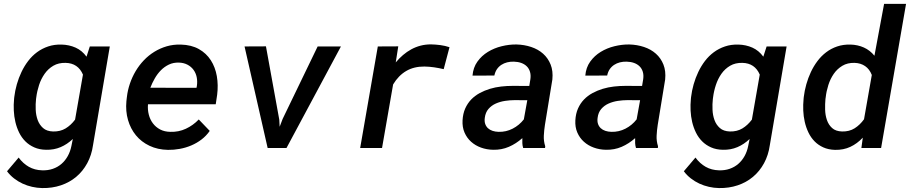

<svg xmlns="http://www.w3.org/2000/svg" viewBox="-20 -770 4735 999"><path d="M54.2 -264.6Q58.1 -297.9 67.6 -331.3Q77.1 -364.7 91.8 -395.5Q106.4 -426.3 126.5 -452.6Q146.5 -479 172.6 -498.3Q198.7 -517.6 230.5 -528.3Q262.2 -539.1 300.3 -538.1Q339.8 -537.1 373.3 -522.2Q406.7 -507.3 430.2 -475.1L447.3 -528.3H551.3L463.9 -14.2Q456.5 37.6 433.8 79.3Q411.1 121.1 376.5 150.1Q341.8 179.2 296.6 194.3Q251.5 209.5 199.2 208.5Q172.9 208 147 202.1Q121.1 196.3 97.4 185.3Q73.7 174.3 53 158.2Q32.2 142.1 16.6 121.1L77.1 49.8Q99.6 80.6 130.1 97.9Q160.6 115.2 199.2 116.2Q229.5 117.2 254.9 108.4Q280.3 99.6 299.8 82.8Q319.3 65.9 332.5 42.2Q345.7 18.6 351.6 -10.7L358.9 -46.9Q329.6 -19 295.2 -4.4Q260.7 10.3 219.7 9.3Q185.1 8.8 158.2 -3.2Q131.3 -15.1 111.8 -34.7Q92.3 -54.2 79.6 -80.1Q66.9 -106 60.1 -135Q53.2 -164.1 51.8 -194.6Q50.3 -225.1 53.2 -254.4ZM167.5 -254.4Q164.6 -228.5 165.8 -199.5Q167 -170.4 176 -145.5Q185.1 -120.6 204.1 -103.8Q223.1 -86.9 256.3 -85.9Q293.5 -85 321.3 -101.8Q349.1 -118.7 370.6 -147.5L411.6 -381.8Q386.2 -441.4 321.3 -442.9Q284.7 -443.8 257.6 -428Q230.5 -412.1 212.2 -386Q193.8 -359.9 183.3 -327.9Q172.9 -295.9 168.9 -264.6Z M854 9.8Q800.3 8.8 757.8 -11.5Q715.3 -31.7 687.3 -65.9Q659.2 -100.1 646 -145.8Q632.8 -191.4 637.7 -243.7L640.1 -264.2Q644 -299.8 655.8 -334.5Q667.5 -369.1 685.8 -399.9Q704.1 -430.7 728.5 -456.3Q752.9 -481.9 783 -500.5Q813 -519 847.4 -529.1Q881.8 -539.1 920.4 -538.1Q976.1 -536.6 1014.9 -514.6Q1053.7 -492.7 1076.9 -456.5Q1100.1 -420.4 1108.2 -373.8Q1116.2 -327.1 1109.9 -276.9L1102.5 -227.5H750Q747.6 -199.2 754.2 -173.6Q760.7 -147.9 775.6 -128.2Q790.5 -108.4 813.2 -96.4Q835.9 -84.5 866.2 -84Q909.2 -82.5 947 -100.1Q984.9 -117.7 1014.2 -148.4L1071.3 -88.9Q1053.2 -63 1028.6 -44.2Q1003.9 -25.4 975.1 -13.2Q946.3 -1 915.3 4.6Q884.3 10.3 854 9.8ZM911.6 -444.3Q882.3 -445.3 858.9 -434.1Q835.4 -422.9 817.1 -404.3Q798.8 -385.7 785.2 -361.8Q771.5 -337.9 762.2 -313.5L1002.4 -313L1004.4 -323.2Q1007.8 -347.2 1003.4 -368.7Q999 -390.1 986.8 -406.7Q974.6 -423.3 955.6 -433.3Q936.5 -443.4 911.6 -444.3Z M1433.1 -147.5 1435.1 -110.4 1450.7 -151.4 1632.8 -528.3H1753.9L1470.7 0H1372.6L1252.4 -528.3L1363.8 -528.8Z M2222.2 -539.1Q2246.6 -538.6 2271 -535.4Q2295.4 -532.2 2318.8 -524.4L2288.6 -410.2Q2263.7 -416 2239 -419.7Q2214.4 -423.3 2188.5 -423.8Q2133.8 -424.3 2093.5 -400.6Q2053.2 -377 2025.4 -330.6L1967.8 0H1854L1945.8 -528.3L2052.2 -528.8L2039.1 -445.3Q2056.6 -466.3 2076.9 -483.6Q2097.2 -501 2120.1 -513.4Q2143.1 -525.9 2168.5 -532.5Q2193.8 -539.1 2222.2 -539.1Z M2702.1 0Q2698.2 -12.7 2697.8 -25.4Q2697.3 -38.1 2697.8 -51.3Q2665.5 -22.5 2627.7 -6.1Q2589.8 10.3 2545.9 9.3Q2512.7 8.8 2482.9 -2Q2453.1 -12.7 2431.2 -32.5Q2409.2 -52.2 2397 -80.3Q2384.8 -108.4 2386.7 -144Q2388.7 -178.7 2400.6 -205.6Q2412.6 -232.4 2431.6 -252.2Q2450.7 -272 2475.8 -285.6Q2501 -299.3 2529.3 -307.9Q2557.6 -316.4 2587.6 -319.8Q2617.7 -323.2 2647.5 -323.2L2733.9 -322.8L2739.7 -358.4Q2742.7 -379.9 2737.5 -396.7Q2732.4 -413.6 2720.7 -425Q2709 -436.5 2691.9 -442.6Q2674.8 -448.7 2653.8 -449.2Q2635.3 -449.7 2618.7 -445.6Q2602.1 -441.4 2588.4 -432.4Q2574.7 -423.3 2565.4 -409.7Q2556.2 -396 2552.2 -377L2438.5 -376.5Q2441.9 -418.5 2463.9 -449.2Q2485.8 -480 2518.6 -500Q2551.3 -520 2590.3 -529.5Q2629.4 -539.1 2667 -538.6Q2708 -537.6 2743.9 -525.6Q2779.8 -513.7 2805.7 -490.7Q2831.5 -467.8 2845 -434.1Q2858.4 -400.4 2854 -356.4L2815.4 -120.6Q2811 -92.8 2809.6 -64.5Q2808.1 -36.1 2816.9 -8.8L2815.9 0ZM2574.2 -84Q2613.3 -83 2647.5 -100.6Q2681.6 -118.2 2705.6 -148.9L2723.6 -248.5L2657.7 -249Q2633.8 -249 2607.9 -245.1Q2582 -241.2 2559.6 -231.2Q2537.1 -221.2 2521.5 -203.1Q2505.9 -185.1 2502.4 -156.7Q2500 -138.7 2504.6 -125.2Q2509.3 -111.8 2519 -102.8Q2528.8 -93.8 2543 -89.1Q2557.1 -84.5 2574.2 -84Z M3289.1 0Q3285.2 -12.7 3284.7 -25.4Q3284.2 -38.1 3284.7 -51.3Q3252.4 -22.5 3214.6 -6.1Q3176.8 10.3 3132.8 9.3Q3099.6 8.8 3069.8 -2Q3040 -12.7 3018.1 -32.5Q2996.1 -52.2 2983.9 -80.3Q2971.7 -108.4 2973.6 -144Q2975.6 -178.7 2987.5 -205.6Q2999.5 -232.4 3018.6 -252.2Q3037.6 -272 3062.7 -285.6Q3087.9 -299.3 3116.2 -307.9Q3144.5 -316.4 3174.6 -319.8Q3204.6 -323.2 3234.4 -323.2L3320.8 -322.8L3326.7 -358.4Q3329.6 -379.9 3324.5 -396.7Q3319.3 -413.6 3307.6 -425Q3295.9 -436.5 3278.8 -442.6Q3261.7 -448.7 3240.7 -449.2Q3222.2 -449.7 3205.6 -445.6Q3189 -441.4 3175.3 -432.4Q3161.6 -423.3 3152.3 -409.7Q3143.1 -396 3139.2 -377L3025.4 -376.5Q3028.8 -418.5 3050.8 -449.2Q3072.8 -480 3105.5 -500Q3138.2 -520 3177.2 -529.5Q3216.3 -539.1 3253.9 -538.6Q3294.9 -537.6 3330.8 -525.6Q3366.7 -513.7 3392.6 -490.7Q3418.5 -467.8 3431.9 -434.1Q3445.3 -400.4 3440.9 -356.4L3402.3 -120.6Q3397.9 -92.8 3396.5 -64.5Q3395 -36.1 3403.8 -8.8L3402.8 0ZM3161.1 -84Q3200.2 -83 3234.4 -100.6Q3268.6 -118.2 3292.5 -148.9L3310.5 -248.5L3244.6 -249Q3220.7 -249 3194.8 -245.1Q3168.9 -241.2 3146.5 -231.2Q3124 -221.2 3108.4 -203.1Q3092.8 -185.1 3089.4 -156.7Q3086.9 -138.7 3091.6 -125.2Q3096.2 -111.8 3106 -102.8Q3115.7 -93.8 3129.9 -89.1Q3144 -84.5 3161.1 -84Z M3575.7 -264.6Q3579.6 -297.9 3589.1 -331.3Q3598.6 -364.7 3613.3 -395.5Q3627.9 -426.3 3647.9 -452.6Q3668 -479 3694.1 -498.3Q3720.2 -517.6 3752 -528.3Q3783.7 -539.1 3821.8 -538.1Q3861.3 -537.1 3894.8 -522.2Q3928.2 -507.3 3951.7 -475.1L3968.8 -528.3H4072.8L3985.4 -14.2Q3978 37.6 3955.3 79.3Q3932.6 121.1 3897.9 150.1Q3863.3 179.2 3818.1 194.3Q3772.9 209.5 3720.7 208.5Q3694.3 208 3668.5 202.1Q3642.6 196.3 3618.9 185.3Q3595.2 174.3 3574.5 158.2Q3553.7 142.1 3538.1 121.1L3598.6 49.8Q3621.1 80.6 3651.6 97.9Q3682.1 115.2 3720.7 116.2Q3751 117.2 3776.4 108.4Q3801.8 99.6 3821.3 82.8Q3840.8 65.9 3854 42.2Q3867.2 18.6 3873 -10.7L3880.4 -46.9Q3851.1 -19 3816.7 -4.4Q3782.2 10.3 3741.2 9.3Q3706.5 8.8 3679.7 -3.2Q3652.8 -15.1 3633.3 -34.7Q3613.8 -54.2 3601.1 -80.1Q3588.4 -106 3581.5 -135Q3574.7 -164.1 3573.2 -194.6Q3571.8 -225.1 3574.7 -254.4ZM3689 -254.4Q3686 -228.5 3687.3 -199.5Q3688.5 -170.4 3697.5 -145.5Q3706.5 -120.6 3725.6 -103.8Q3744.6 -86.9 3777.8 -85.9Q3814.9 -85 3842.8 -101.8Q3870.6 -118.7 3892.1 -147.5L3933.1 -381.8Q3907.7 -441.4 3842.8 -442.9Q3806.2 -443.8 3779.1 -428Q3752 -412.1 3733.6 -386Q3715.3 -359.9 3704.8 -327.9Q3694.3 -295.9 3690.4 -264.6Z M4162.1 -265.1Q4166 -297.9 4175.3 -331.1Q4184.6 -364.3 4199 -395Q4213.4 -425.8 4233.2 -452.1Q4252.9 -478.5 4278.6 -498Q4304.2 -517.6 4335.9 -528.3Q4367.7 -539.1 4405.3 -538.1Q4442.9 -537.1 4474.6 -522.9Q4506.3 -508.8 4529.8 -480L4580.1 -750H4694.3L4564.5 0H4461.9L4469.2 -53.7Q4439.9 -22.5 4404.3 -5.9Q4368.7 10.7 4324.7 9.8Q4290 8.8 4263.7 -3.2Q4237.3 -15.1 4218 -34.9Q4198.7 -54.7 4186.3 -80.8Q4173.8 -106.9 4167.2 -136Q4160.6 -165 4159.4 -195.3Q4158.2 -225.6 4161.1 -254.4ZM4274.9 -254.4Q4272.5 -229 4273.2 -200Q4273.9 -170.9 4282.5 -145.8Q4291 -120.6 4309.6 -103.8Q4328.1 -86.9 4361.3 -85.9Q4398.9 -85 4426.8 -102.5Q4454.6 -120.1 4475.6 -149.4L4516.1 -379.9Q4504.4 -410.2 4481.4 -426Q4458.5 -441.9 4426.3 -442.9Q4389.6 -443.8 4362.8 -427.7Q4335.9 -411.6 4318.1 -385.7Q4300.3 -359.9 4290 -327.6Q4279.8 -295.4 4276.4 -264.6Z"/></svg>

Font: Roboto Mono Medium
Style: Italic
Weight: 500
Designer: Google
Version: Version 2.000985; 2015; ttfautohint (v1.3)